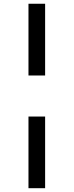

<svg xmlns="http://www.w3.org/2000/svg" viewBox="-20 -783 389 1014"><path d="M130.4 -384.3V-763.2H218.3V-384.3ZM130.4 210.9V-167.5H218.3V210.9Z"/></svg>

Font: Comme SemiBold
Style: Regular
Weight: 600
Version: Version 1.000;gftools[0.9.27]